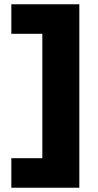

<svg xmlns="http://www.w3.org/2000/svg" viewBox="-20 -770 460 898"><path d="M33 -750H351V108H33V-30H263L178 55V-696L263 -612H33Z"/></svg>

Font: Unbounded SemiBold
Style: Regular
Weight: 600
Designer: Luke Prowse, Jean-Baptiste Morizot, Fátima Lázaro, Florian Runge
Foundry: NaN
Version: Version 1.700